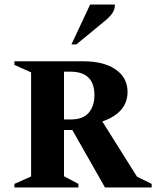

<svg xmlns="http://www.w3.org/2000/svg" viewBox="-20 -832 693 852"><path d="M44 0V-16L118 -49V-511L44 -544V-560H350Q441 -560 493.5 -523.5Q546 -487 546 -424Q546 -332 434 -293L588 -48L653 -16V0H446L301 -255H264V-50L328 -16V0ZM292 -514H264V-302H295Q348 -302 373.5 -331.5Q399 -361 399 -410Q399 -514 292 -514ZM297 -635 380 -812H490Q490 -793 481 -777.5Q472 -762 450 -743L319 -635Z"/></svg>

Font: Spectral SC
Style: Bold
Weight: 700
Designer: Jean-Baptiste Levee
Foundry: Production Type
Version: Version 2.001